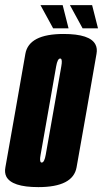

<svg xmlns="http://www.w3.org/2000/svg" viewBox="-50 -742 411 766"><path d="M103 4.5Q-3.5 4.5 -25 -38Q-32.5 -53.5 -28.5 -74.5Q-14.5 -153.5 11.5 -300.5Q37.5 -448 51.2 -527.2Q65 -606.5 203.5 -606.5Q310 -606.5 331 -564Q339 -548.5 335 -527Q321.5 -448 295.5 -300.5Q269.5 -153.5 255.5 -74.5Q241.5 4.5 103 4.5ZM116.5 -93.5Q127 -93.5 132.5 -124.8Q138 -156 163.5 -300.5Q189 -445.5 194.5 -477Q199.5 -504.5 192.5 -508Q191 -508.5 190 -508.5Q179.5 -508.5 174 -477Q168.5 -445.5 143 -300.5Q117.5 -156 112 -124.5Q107 -97.5 114 -94Q115.5 -93.5 116.5 -93.5ZM279.5 -629 229 -721.5H317.5L341 -629ZM162 -629 111.5 -721.5H200L223.5 -629Z"/></svg>

Font: Anybody UltraCondensed Regular
Style: Bold Italic
Weight: 700
Width: 1
Italic angle: -10°
Designer: Tyler Finck
Foundry: Etcetera Type Company
Version: Version 1.010; ttfautohint (v1.8.3) -l 8 -r 50 -G 200 -x 14 